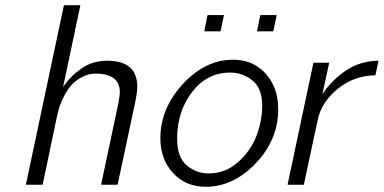

<svg xmlns="http://www.w3.org/2000/svg" viewBox="-20 -715 1485 743"><path d="M80.1 0 227.1 -693.8 228 -694.8H291L224.1 -377.9Q251 -418.9 294.4 -449.5Q337.9 -480 394 -480Q511.2 -480 511.2 -379.9Q511.2 -357.9 502.9 -317.9L435.1 0H371.1L439 -319.8Q443.8 -349.6 443.8 -357.9Q443.8 -429.7 350.1 -430.2Q337.9 -430.2 325.4 -427.5Q313 -424.8 293.9 -414.8Q274.9 -404.8 258.5 -387.9Q242.2 -371.1 225.6 -338.6Q209 -306.2 200.2 -263.2L145 0Z M600.6 -180.2Q600.6 -295.4 687.5 -389.6Q774.4 -483.9 881.8 -483.9Q960 -483.9 1008.3 -429.9Q1056.6 -376 1056.6 -293Q1056.6 -173.8 969.7 -83Q882.8 7.8 776.4 7.8Q698.2 7.8 649.4 -45.7Q600.6 -99.1 600.6 -180.2ZM665.5 -178.2Q665.5 -106.4 702.6 -75.2Q739.7 -43.9 787.6 -43.9Q852.5 -43.9 901.6 -87.9Q950.7 -131.8 972.7 -189.9Q994.6 -248 994.6 -305.2Q994.6 -374 956.5 -404.1Q918.5 -434.1 870.6 -434.1Q780.8 -434.1 723.1 -358.6Q665.5 -283.2 665.5 -178.2ZM770.5 -593.8 783.2 -656.7H846.7L833.5 -593.8ZM974.6 -593.8 987.3 -656.7H1050.8L1037.6 -593.8Z M1092.8 0 1192.9 -472.2H1253.9L1227.5 -350.1Q1260.7 -401.9 1316.2 -440.4Q1371.6 -479 1444.8 -480L1432.6 -423.8Q1350.6 -421.9 1290.5 -374Q1230.5 -326.2 1212.9 -265.1Q1210 -255.4 1155.8 0Z"/></svg>

Font: CMU Bright
Style: Oblique
Weight: 500
Italic angle: -12°
Version: Version 0.7.0